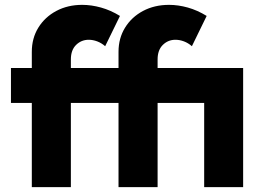

<svg xmlns="http://www.w3.org/2000/svg" viewBox="-20 -767 1071 787"><path d="M626 0H465.8V-345.2H270.5V0H110.4V-345.2H24.9V-488.3H110.4V-554.7Q110.4 -610.4 137.2 -653.8Q164.1 -697.3 210.9 -722.2Q257.8 -747.1 316.9 -747.1Q354.5 -747.1 394 -736.1Q433.6 -725.1 471.7 -701.7L411.1 -577.6Q396 -590.8 378.4 -597.4Q360.8 -604 343.8 -604Q313.5 -604 292 -583Q270.5 -562 270.5 -523.4V-488.3H465.8V-554.7Q465.8 -610.4 492.7 -653.8Q519.5 -697.3 566.4 -722.2Q613.3 -747.1 672.9 -747.1Q710.4 -747.1 749.8 -736.1Q789.1 -725.1 827.1 -701.7L766.6 -577.6Q751.5 -590.8 733.9 -597.4Q716.3 -604 699.2 -604Q668.9 -604 647.5 -583Q626 -562 626 -523.4V-488.3H976.6V0H816.9V-345.2H626Z"/></svg>

Font: Kumbh Sans ExtraBold
Style: Regular
Weight: 800
Version: Version 1.005